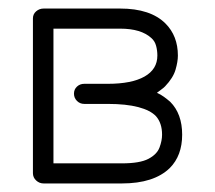

<svg xmlns="http://www.w3.org/2000/svg" viewBox="-20 -426 503 449"><path d="M82 3Q72 3 64.5 -4Q57 -11 57 -21V-383Q57 -393 64.5 -399.5Q72 -406 82 -406H261Q332 -406 367 -371Q396 -342 396 -296Q396 -282 390.5 -263Q385 -244 366 -224Q362 -220 357 -216.5Q352 -213 347 -209Q356 -205 363.5 -199.5Q371 -194 378 -188Q406 -160 406 -111Q406 -62 377 -33Q340 3 265 3ZM105 -44H265Q307 -44 327 -54.5Q347 -65 353 -81Q359 -97 359 -111Q359 -138 345 -154Q332 -168 303.5 -175.5Q275 -183 232 -183H177Q167 -183 160 -190Q153 -197 153 -207Q153 -217 160 -223.5Q167 -230 177 -230H232Q288 -230 318 -247Q348 -264 348 -296Q348 -308 345 -319Q342 -330 334 -337Q310 -359 261 -359H105Z"/></svg>

Font: Zen Kurenaido
Style: ARC
Weight: 400
Designer: Yoshimichi Ohira
Foundry: Positype
Version: Version 1.001